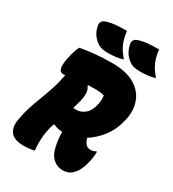

<svg xmlns="http://www.w3.org/2000/svg" viewBox="-225 -1064 1090 1207"><g transform="rotate(30 320.5 -460.5)"><path d="M335 -941Q340 -892 356 -854.5Q372 -817 408 -776Q383 -767 353.5 -764Q324 -761 301 -761Q252 -761 229 -776Q171 -812 159 -881Q157 -895 163.5 -906.5Q170 -918 186 -924Q218 -935 258 -938.5Q298 -942 335 -941ZM568 -941Q573 -892 589 -854.5Q605 -817 641 -776Q617 -767 587.5 -764Q558 -761 535 -761Q485 -761 462 -776Q432 -795 415.5 -821Q399 -847 393 -881Q390 -895 396.5 -906.5Q403 -918 419 -924Q451 -935 491 -938.5Q531 -942 568 -941ZM210 0Q194 4 173 6.5Q152 9 131 9Q65 9 38.5 -23Q12 -55 21 -112Q30 -167 45 -213.5Q60 -260 77.5 -305Q95 -350 111 -398.5Q127 -447 138 -506Q128 -505 124 -505Q99 -505 93 -531Q87 -557 99 -612Q110 -664 128 -700Q178 -709 234 -714.5Q290 -720 357 -720Q460 -720 520.5 -683.5Q581 -647 602.5 -587Q624 -527 608 -457L605 -445Q590 -377 549 -322.5Q508 -268 454 -234Q455 -231 456 -228Q466 -200 478.5 -189.5Q491 -179 510 -179Q529 -179 546 -189H551Q551 -166 548.5 -147Q546 -128 539 -101Q524 -40 492 -9Q478 6 460.5 13Q443 20 424 20Q383 20 355 -3.5Q327 -27 315 -69Q300 -126 299 -188Q284 -189 265.5 -192.5Q247 -196 237 -204L229 -200Q222 -179 217 -156.5Q212 -134 209 -110Q206 -79 206 -51.5Q206 -24 210 0ZM302 -416Q298 -400 293.5 -384Q289 -368 284 -353Q293 -352 305 -352Q340 -352 369 -376.5Q398 -401 408 -451L410 -460Q416 -491 411 -517Q397 -521 380.5 -523Q364 -525 342 -525Q319 -525 295 -524L292 -519Q319 -488 302 -416Z"/></g></svg>

Font: Recursive Mn Csl St Blk
Style: Italic
Weight: 900
Italic angle: -15°
Monospace: yes
Version: Version 1.079;hotconv 1.0.112;makeotfexe 2.5.65598; ttfautoh